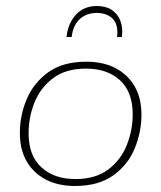

<svg xmlns="http://www.w3.org/2000/svg" viewBox="-20 -608 536 638"><path d="M229 10Q173 10 132 -11.5Q91 -33 68.5 -72Q46 -111 46 -166Q46 -225 69 -279Q92 -333 140.5 -368Q189 -403 267 -403Q323 -403 364 -381.5Q405 -360 427.5 -321Q450 -282 450 -227Q450 -169 427.5 -114.5Q405 -60 356 -25Q307 10 229 10ZM230 -13Q298 -13 340 -45Q382 -77 401.5 -126.5Q421 -176 421 -228Q421 -302 379 -341Q337 -380 266 -380Q198 -380 156 -348Q114 -316 94.5 -267Q75 -218 75 -165Q75 -91 117.5 -52Q160 -13 230 -13ZM201 -485Q206 -531 232.5 -559.5Q259 -588 302 -588Q332 -588 351.5 -575Q371 -562 380 -539Q389 -516 385 -485H369Q374 -525 355 -545Q336 -565 301 -565Q268 -565 245.5 -545Q223 -525 218 -485Z"/></svg>

Font: Rokkitt SemiBold Thin
Style: Italic
Weight: 250
Italic angle: -9°
Version: Version 3.103